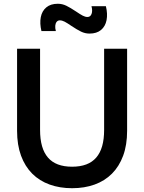

<svg xmlns="http://www.w3.org/2000/svg" viewBox="-20 -977 760 1012"><path d="M360 15Q425.2 15 478.5 -4.2Q531.8 -23.4 570 -61.5Q608.2 -99.7 629.1 -156.3Q650 -213 650 -287.5V-720H528.8V-292.3Q528.8 -243.5 518.5 -207Q508.1 -170.6 487.2 -146.5Q466.4 -122.3 434.6 -110.3Q402.8 -98.3 360 -98.3Q317.2 -98.3 285.4 -110.3Q253.6 -122.3 232.8 -146.5Q211.9 -170.6 201.5 -207Q191.2 -243.5 191.2 -292.3V-720H70V-287.5Q70 -213 90.9 -156.3Q111.8 -99.7 150 -61.5Q188.2 -23.4 241.8 -4.2Q295.2 15 360 15ZM451.6 -800Q428.5 -800 406.9 -810.5Q385.3 -821 355.4 -841.1Q333.9 -855.8 320.6 -862.8Q307.2 -869.7 295.6 -869.7Q285 -869.7 278.8 -862.1Q272.5 -854.5 271.3 -841.6Q270.1 -828.7 274.4 -813.3H198.4Q188.7 -853.8 195 -886.5Q201.3 -919.2 224.2 -938.2Q247 -957.2 284.9 -957.2Q308.1 -957.2 329.7 -946.7Q351.2 -936.2 381.3 -916.1Q402.9 -901.3 416.2 -894.4Q429.4 -887.5 441.1 -887.5Q456.6 -887.5 462.6 -903.7Q468.7 -919.9 462.2 -944.2H538.2Q548 -903.8 541.7 -871Q535.3 -838.1 512.5 -819Q489.7 -800 451.6 -800Z"/></svg>

Font: Vela Sans GX ExtLt
Style: Regular
Weight: 200
Designer: Principal design: Mikhail Sharanda - project Manrope.
Design modification: Ravid Balaliev
Foundry: Mikhail Sharanda
Version: Version 1.001